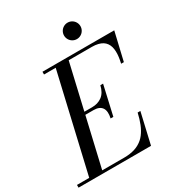

<svg xmlns="http://www.w3.org/2000/svg" viewBox="-261 -1078 1126 1216"><g transform="rotate(-30 302.0 -470.0)"><path d="M365.1 -849.9Q357 -863.8 357 -880Q357 -896.2 365.1 -910.1Q373.1 -923.9 386.9 -931.9Q400.8 -940 417 -940Q433.2 -940 447.1 -931.9Q460.9 -923.9 468.9 -910.1Q477 -896.2 477 -880Q477 -863.8 468.9 -849.9Q460.9 -836.1 447.1 -828.1Q433.2 -820 417 -820Q400.8 -820 386.9 -828.1Q373.1 -836.1 365.1 -849.9ZM283 -378H222.8L139.6 -20H300Q322.6 -20 342.6 -22.9Q362.5 -25.8 379.3 -31.2Q396.1 -36.6 410.8 -45Q425.4 -53.4 437.4 -63.6Q449.4 -73.9 459.7 -87.2Q470 -100.6 478.2 -115.4Q486.5 -130.1 493.7 -148Q500.9 -165.9 506.4 -184.5Q512 -203.1 517 -225H537L485 0H-45V-20H44.6L209.4 -730H124V-750H649L601 -545H581Q586.5 -568.6 589.1 -588.9Q591.8 -609.2 591.2 -628.4Q590.6 -647.5 586.3 -662.8Q582 -678.1 573.1 -690.9Q564.1 -703.6 550.8 -712.1Q537.4 -720.6 518 -725.3Q498.6 -730 474 -730H304.4L227.4 -398H283Q304.8 -398 323.1 -403.5Q341.5 -409 356.7 -420.3Q371.9 -431.6 382.7 -450Q393.5 -468.4 399 -493H419L370 -278H350Q361.1 -327.6 343.7 -352.8Q326.2 -378 283 -378Z"/></g></svg>

Font: Bodoni* 11
Style: Italic
Weight: 400
Italic angle: -13°
Version: Version 1.002